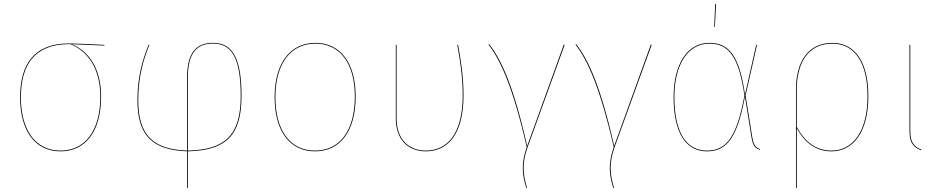

<svg xmlns="http://www.w3.org/2000/svg" viewBox="-20 -739 4648 949"><path d="M496.1 -517.2C438.8 -520.3 349.4 -524.3 320.8 -524.3C146 -524.3 79.3 -418.1 79.3 -258.1C79.3 -91 154.6 9.1 279.1 9.1C402.4 9.1 479.8 -89 479.8 -262C479.8 -396.4 421.2 -485.2 335.4 -520.5L496.1 -513.6ZM475.8 -262C475.8 -91.8 400.2 5.2 279.1 5.2C156.9 5.2 83.3 -93.8 83.3 -258.1C83.3 -417.6 150.2 -520.9 321.9 -520.8L328.2 -520.7C416.6 -484.8 475.8 -396.9 475.8 -262Z M1173.9 -264C1173.9 -463.1 1123 -527.2 1032.6 -527.2C953.1 -527.2 904.7 -481.7 904.7 -356.8V5.2C738.4 -1.3 663.4 -68 663.4 -243.1C663.4 -363.9 690.6 -448.6 718.4 -517.2H714.4C686.4 -448 659.3 -363.6 659.3 -243.1C659.3 -67.7 734.5 2.5 904.7 9V190.6L908.7 190.2V9C1097.7 4.6 1173.8 -70.1 1173.8 -264ZM908.7 5.2V-356.3C908.7 -477.6 952.8 -523.5 1032.6 -523.5C1121.1 -523.5 1169.8 -460.6 1169.8 -264C1169.8 -70.4 1092.6 0.9 908.7 5.2Z M1539 -527.2C1417.6 -527.2 1337.3 -431 1337.3 -258.1C1337.3 -91 1412.6 9.1 1537.1 9.1C1660.4 9.1 1737.9 -89 1737.9 -262C1737.9 -429.5 1661.5 -527.2 1539 -527.2ZM1539 -523.4C1659.4 -523.4 1733.8 -427.3 1733.8 -262C1733.8 -90.9 1658.2 5.2 1537.1 5.2C1414.9 5.2 1341.3 -92.9 1341.3 -258.1C1341.3 -429.2 1419.8 -523.3 1539 -523.3Z M2244.1 -517.2H2240.1C2253.1 -447.7 2267 -361.6 2267 -267.8C2267 -72.3 2187.6 5.2 2084.3 5.2C2002.9 5.2 1940.3 -47.8 1940.3 -153.3V-517.2H1936.3V-153.2C1936.3 -45.9 2000.7 9.1 2084.3 9.1C2190.4 9.1 2271.1 -71.1 2271.1 -267.8C2271.1 -361.6 2257.1 -447.7 2244.1 -517.2Z M2398.2 -520.4 2394.3 -518.8C2450.6 -446.2 2513.2 -318.4 2583.5 -11.9C2555.5 69.1 2560.1 123.1 2581.4 190.6L2585.1 190.4C2564.1 119.7 2559.7 66.6 2588.7 -14.2L2770.9 -517.1L2766.7 -518.6L2585.6 -17.3C2516.8 -323.5 2454 -448.6 2398.2 -520.4Z M2828.2 -520.4 2824.3 -518.8C2880.6 -446.2 2943.2 -318.4 3013.5 -11.9C2985.5 69.1 2990.1 123.1 3011.4 190.6L3015.1 190.4C2994.1 119.7 2989.7 66.6 3018.7 -14.2L3200.9 -517.1L3196.7 -518.6L3015.6 -17.3C2946.8 -323.5 2884 -448.6 2828.2 -520.4Z M3514.8 -718.8 3510.2 -605.7H3513.6L3519.2 -718.6ZM3486.1 -527.2C3375.7 -527.2 3309.3 -419.1 3309.3 -259.3C3309.3 -81.8 3370.6 9.1 3474.2 9.1C3573.7 9.1 3624.6 -60.4 3662.1 -262.1L3694.3 -60.1C3702.2 -12.3 3716.1 -5.8 3736.5 2.1L3737.3 -1.6C3717.6 -9.4 3705.2 -17.6 3698.3 -60.8L3665.3 -267.3L3721.7 -517.2H3717.6L3662.3 -271.1C3634.9 -462.6 3583.7 -527.2 3486.1 -527.2ZM3486.2 -523.4C3582.2 -523.4 3631.7 -458.5 3659.5 -267.1C3621.6 -62.7 3571.6 5.2 3474.2 5.2C3373.1 5.2 3313.3 -82.8 3313.3 -259.3C3313.3 -418.9 3379.6 -523.4 3486.2 -523.4Z M4094.1 -527.2C3975.2 -527.2 3914.3 -433.7 3914.3 -298.9V190.6L3918.3 190.2V-105C3956.7 -34.7 4012.4 9.1 4089.4 9.1C4195.1 9.1 4272 -82.8 4272 -264C4272 -427.9 4208.8 -527.2 4094.1 -527.2ZM4089.3 5.2C4013.4 5.2 3957.9 -37.7 3918.3 -111.7V-298.6C3918.3 -432.2 3977.8 -523.3 4094 -523.3C4206.4 -523.3 4267.9 -426.3 4267.9 -264C4267.9 -85 4192.9 5.2 4089.3 5.2Z M4479.3 -517.2H4475.3V-97.9C4475.3 -39.3 4486.8 -15.8 4532.2 4.1L4533.8 0.4C4490.5 -17.3 4479.3 -41.9 4479.3 -97.9Z"/></svg>

Font: Fira Sans Four
Style: Regular
Weight: 100
Designer: Carrois Corporate & Edenspiekermann AG
Foundry: Carrois Corporate GbR & Edenspiekermann AG
Version: Version 4.203;PS 004.203;hotconv 1.0.88;makeotf.lib2.5.64775